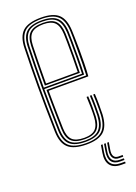

<svg xmlns="http://www.w3.org/2000/svg" viewBox="-144 -665 619 871"><g transform="rotate(-20 165.0 -230.0)"><path d="M170 6Q109 6 81.8 -18.1Q54.5 -42.2 53 -98Q51.2 -161.2 50.6 -215.1Q50 -269 50 -317Q50 -365 50.9 -410.1Q51.8 -455.2 53 -501Q54.5 -556.2 81.1 -581.1Q107.8 -606 170 -606Q228.2 -606 254.4 -581.9Q280.5 -557.8 283 -502Q283.2 -493.5 284 -469Q284.8 -444.5 285 -411.5Q285.2 -378.5 284.6 -344.2Q284 -310 281.5 -282H90Q90.2 -251.8 90.6 -222.4Q91 -193 91.6 -162.6Q92.2 -132.2 93 -99Q94.2 -60.2 111.8 -43.1Q129.2 -26 170 -26Q207.8 -26 224.4 -43.5Q241 -61 243 -100Q244 -119 243.6 -148.6Q243.2 -178.2 242 -197H250Q251.5 -173.2 251.6 -144Q251.8 -114.8 251 -99.5Q248.8 -56.8 229.9 -38.1Q211 -19.5 170 -19.5Q125.5 -19.5 105.9 -38Q86.2 -56.5 85 -98.8Q84 -137 83.4 -168.9Q82.8 -200.8 82.5 -230Q82.2 -259.2 82 -289H274Q275.2 -314.5 275.8 -347.6Q276.2 -380.8 276.1 -413Q276 -445.2 275.8 -469.5Q275.5 -493.8 275 -501.8Q272.8 -554.8 248 -577.1Q223.2 -599.5 170 -599.5Q111.2 -599.5 86.9 -575.9Q62.5 -552.2 61 -500.8Q59.8 -455 58.9 -409.8Q58 -364.5 58 -316.6Q58 -268.8 58.6 -215Q59.2 -161.2 61 -98.2Q62.2 -46 87.6 -23.2Q113 -0.5 170 -0.5Q223.5 -0.5 247.9 -23.2Q272.2 -46 275 -98.5Q275.5 -107.2 275.6 -124.9Q275.8 -142.5 275.4 -162.2Q275 -182 274 -197H282Q283.5 -174.8 283.6 -144.2Q283.8 -113.8 283 -98Q280 -42.2 253.8 -18.1Q227.5 6 170 6ZM170 -6.8Q117.2 -6.8 93.8 -28.1Q70.2 -49.5 69 -98.5Q67.2 -162 66.6 -215.9Q66 -269.8 66 -317.4Q66 -365 66.9 -409.9Q67.8 -454.8 69 -500.5Q70.2 -549.5 93.4 -571.4Q116.5 -593.2 170 -593.2Q220 -593.2 242.5 -571.9Q265 -550.5 267 -501.2Q267.5 -490.8 268 -455.5Q268.5 -420.2 268.2 -376.5Q268 -332.8 266.2 -296H74Q74 -253.2 74.8 -203.2Q75.5 -153.2 77 -98.8Q78.2 -53 99.9 -33.1Q121.5 -13.2 170 -13.2Q215.2 -13.2 235.9 -33.2Q256.5 -53.2 259 -99.2Q259.8 -112.8 259.6 -143.2Q259.5 -173.8 258 -197H266Q267.5 -174.5 267.6 -143.6Q267.8 -112.8 267 -98.8Q264.5 -49.5 241.9 -28.1Q219.2 -6.8 170 -6.8ZM74 -303H258.5Q260 -342.8 260.1 -384.4Q260.2 -426 259.9 -458.1Q259.5 -490.2 259 -501Q257 -546.5 236.8 -566.6Q216.5 -586.8 170 -586.8Q119.2 -586.8 98.8 -565.8Q78.2 -544.8 77 -500.2Q75.5 -449.8 74.8 -400.8Q74 -351.8 74 -303ZM82 -310Q82 -342.5 82.4 -372.5Q82.8 -402.5 83.4 -433.6Q84 -464.8 85 -500.2Q86.2 -543.2 106 -561.9Q125.8 -580.5 170 -580.5Q213.2 -580.5 231.2 -561.1Q249.2 -541.8 251 -500.8Q251.5 -488.5 251.9 -457.2Q252.2 -426 252.1 -386.6Q252 -347.2 250.8 -310ZM90 -317H243Q244 -354.8 244.1 -392.6Q244.2 -430.5 243.9 -459.8Q243.5 -489 243 -500.2Q241.2 -539.8 224.4 -556.9Q207.5 -574 170 -574Q129.5 -574 111.9 -556.8Q94.2 -539.5 93 -500Q92 -466 91.4 -435.4Q90.8 -404.8 90.5 -375.8Q90.2 -346.8 90 -317ZM236.8 30 230.8 65.5Q224.8 101.5 238.9 120Q253 138.5 285.8 138.5H305.8V146.5H285.8Q248.8 146.5 232.5 125.6Q216.2 104.8 222.8 65.5L228.8 30ZM266.8 30 260.8 65.5Q257.5 85.2 264 95.9Q270.5 106.5 285.8 106.5H305.8V114.5H285.8Q266.8 114.5 257.9 101.6Q249 88.8 252.8 65.5L258.8 30ZM251.8 30 245.8 65.5Q241 93.8 251.2 108.1Q261.5 122.5 285.8 122.5H305.8V130.5H285.8Q257.5 130.5 245 113.8Q232.5 97 237.8 65.5L243.8 30Z"/></g></svg>

Font: Big Shoulders Inline Text Thin Thin
Style: Regular
Weight: 250
Version: Version 2.002